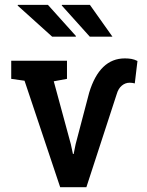

<svg xmlns="http://www.w3.org/2000/svg" viewBox="-20 -782 615 802"><path d="M231.4 0 82.5 -444.8 26.9 -452.6V-528.3H259.8V-452.6L204.6 -442.4L275.9 -179.7L284.7 -138.7H287.6L295.9 -179.7L352.5 -395Q396 -538.1 501.5 -538.1Q516.6 -538.1 529.1 -535.9Q541.5 -533.7 554.2 -527.3L543 -433.6Q532.2 -436.5 521.5 -436.5Q503.4 -436.5 488.8 -424.3Q474.1 -412.1 467.3 -388.2L340.8 0ZM296.4 -628.9H197.8L53.7 -758.8L54.7 -761.7H180.2L297.4 -631.3ZM355.5 -761.7 449.7 -628.9H355L237.8 -759.3L238.8 -761.7Z"/></svg>

Font: Roboto Slab Medium
Style: Regular
Weight: 500
Designer: Google
Version: Version 2.001; ttfautohint (v1.8.3)